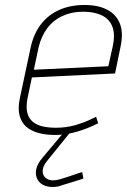

<svg xmlns="http://www.w3.org/2000/svg" viewBox="-20 -530 509 771"><path d="M266 -10H241L239 -2L151 103Q130 127 125.5 150Q121 173 130.5 190.5Q140 208 161 216Q182 224 213 219Q219 217 235 212Q251 207 269.5 201.5Q288 196 301.5 191.5Q315 187 315 187L310 161Q310 161 303 163Q296 165 283.5 169.5Q271 174 255.5 179Q240 184 224 189Q192 199 172.5 190Q153 181 151.5 160Q150 139 170 115L264 -1ZM90 -133 108 -219 442 -235 464 -342Q476 -398 461.5 -435Q447 -472 410.5 -491Q374 -510 320 -510Q262 -510 217.5 -490Q173 -470 144 -432Q115 -394 103 -339L60 -137Q51 -95 58.5 -66.5Q66 -38 85.5 -21Q105 -4 135 4Q165 12 202 12Q242 12 286.5 -0.5Q331 -13 374 -35L366 -61Q320 -38 282.5 -27.5Q245 -17 205 -17Q175 -17 151 -22.5Q127 -28 111 -41.5Q95 -55 89.5 -78Q84 -101 90 -133ZM433 -345 415 -264 116 -250 135 -340Q146 -385 170 -417Q194 -449 231 -466Q268 -483 314 -483Q358 -483 388.5 -468.5Q419 -454 431 -423.5Q443 -393 433 -345Z"/></svg>

Font: Advent Pro ExtraLight
Style: Italic
Weight: 250
Italic angle: -12°
Version: Version 3.000